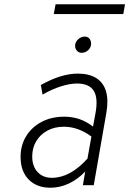

<svg xmlns="http://www.w3.org/2000/svg" viewBox="-20 -868 606 900"><path d="M216 12Q152 12 114.2 -26.8Q76.5 -65.5 76.5 -132Q76.5 -187.5 102.8 -230Q129 -272.5 175.2 -296.8Q221.5 -321 281.5 -321Q319.5 -321 352.8 -309.5Q386 -298 416 -274.5L427 -334Q441 -407 419.8 -441.8Q398.5 -476.5 341 -476.5Q307 -476.5 264.8 -463Q222.5 -449.5 179.5 -424.5L171.5 -469.5Q219.5 -496.5 262.8 -509.8Q306 -523 344.5 -523Q398 -523 431.5 -501.8Q465 -480.5 477 -439.5Q489 -398.5 478.5 -339L419.5 0H368.5L379.5 -64Q344 -27 302.2 -7.5Q260.5 12 216 12ZM223.5 -34.5Q266 -34.5 308 -57.2Q350 -80 390 -124.5L408.5 -228Q378.5 -250.5 345.8 -262.2Q313 -274 279.5 -274Q236 -274 202.5 -256Q169 -238 150 -206.5Q131 -175 131 -134.5Q131 -89 156 -61.8Q181 -34.5 223.5 -34.5ZM362.5 -620.5Q349.5 -620.5 340.8 -630Q332 -639.5 332 -653Q332 -670.5 346 -683.5Q360 -696.5 377 -696.5Q391 -696.5 399 -687Q407 -677.5 407 -663.5Q407 -646 393.8 -633.2Q380.5 -620.5 362.5 -620.5ZM232 -802 240.5 -848H566L558 -802Z"/></svg>

Font: Overpass ExtraLight
Style: Italic
Weight: 250
Italic angle: -10°
Designer: Delve Withrington, Dave Bailey, Thomas Jockin
Foundry: Delve Fonts LLC
Version: Version 4.000